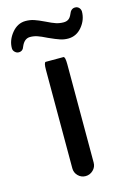

<svg xmlns="http://www.w3.org/2000/svg" viewBox="-143 -729 531 789"><g transform="rotate(-15 122.5 -334.5)"><path d="M-36.1 -580.1Q-36.1 -614.3 -11.7 -644Q12.7 -673.8 46.9 -673.8Q65.4 -673.8 82 -668.5Q98.6 -663.1 125 -650.4Q150.4 -637.7 165.5 -632.8Q180.7 -627.9 197.3 -627.9Q210 -627.9 218.3 -633.8Q226.6 -639.6 232.4 -653.3Q240.2 -674.8 257.8 -674.8Q267.6 -674.8 273.9 -668.5Q280.3 -662.1 281.2 -652.3Q281.2 -616.2 257.3 -587.4Q233.4 -558.6 198.2 -558.6Q180.7 -558.6 164.6 -564Q148.4 -569.3 118.2 -583Q92.8 -595.7 78.1 -600.6Q63.5 -605.5 47.9 -605.5Q23.4 -605.5 10.7 -575.2Q4.9 -556.6 -12.7 -556.6Q-21.5 -556.6 -28.8 -563.5Q-36.1 -570.3 -36.1 -580.1ZM76.2 -39.1V-458Q76.2 -490.2 84 -490.2H159.2Q167 -490.2 167 -458V-39.1Q167 -20.5 153.3 -7.3Q139.6 5.9 121.1 5.9Q102.5 5.9 89.4 -7.3Q76.2 -20.5 76.2 -39.1Z"/></g></svg>

Font: YuPearl-Regular
Style: Regular
Weight: 400
Designer: Max Yao
Foundry: Max-Everyday
Version: Version 1.011; ttfautohint (v1.8.3)